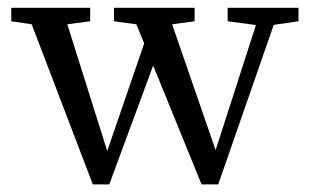

<svg xmlns="http://www.w3.org/2000/svg" viewBox="-20 -469 807 500"><path d="M221.7 11.2 62.5 -405.8 9.3 -413.6V-448.7H214.8V-413.6L155.3 -405.8L259.3 -75.7L355.5 -356L335 -405.8L276.9 -413.6V-448.7H486.8V-413.6L428.2 -405.8L541.5 -78.1L646.5 -403.8L572.8 -413.6V-448.7H757.3V-413.6L692.9 -404.3L548.3 11.2H504.9L378.9 -298.3L264.6 11.2Z"/></svg>

Font: Elstob 8pt
Style: Regular
Weight: 400
Designer: Peter S. Baker
Version: Version 1.015